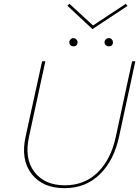

<svg xmlns="http://www.w3.org/2000/svg" viewBox="-20 -978 731 1003"><path d="M646 -947 463 -826 332 -948 343 -958 466 -845 637 -958ZM342 -758Q342 -766 348.5 -772.5Q355 -779 363 -779Q372 -779 378.5 -772.5Q385 -766 385 -758Q385 -736 363 -736Q354 -736 348 -742Q342 -748 342 -758ZM526 -758Q526 -766 532.5 -772.5Q539 -779 548 -779Q558 -779 564 -772.5Q570 -766 570 -758Q570 -736 548 -736Q539 -736 532.5 -742Q526 -748 526 -758ZM670 -658H687L602 -264Q575 -139 501 -67Q427 5 317 5Q203 5 145 -69.5Q87 -144 114 -266L200 -658H217L132 -266Q106 -150 159.5 -80Q213 -10 319 -10Q422 -10 491 -78Q560 -146 585 -264Z"/></svg>

Font: EauTestText Thin
Style: Italic
Weight: 250
Italic angle: -12°
Designer: Christian Thalmann (Catharsis Fonts)
Version: Version 0.001;PS 000.001;hotconv 1.0.88;makeotf.lib2.5.64775